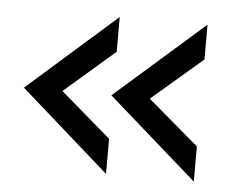

<svg xmlns="http://www.w3.org/2000/svg" viewBox="-38 -514 629 500"><g transform="rotate(5 276.0 -264.0)"><path d="M252 -263.7 485.4 -468.8V-377.9L352.5 -263.7L485.4 -150.4V-58.6ZM23.4 -263.7 255.9 -468.8V-377.9L124 -263.7L255.9 -150.4V-58.6Z"/></g></svg>

Font: Dinish Expanded
Style: Regular
Weight: 400
Width: 7
Designer: Charles Nix
Foundry: Playbeing
Version: Version 2.005; ttfautohint (v1.8.3)